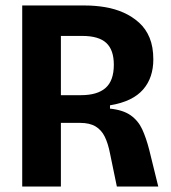

<svg xmlns="http://www.w3.org/2000/svg" viewBox="-20 -680 624 700"><path d="M61 0V-660H290Q327 -660 363 -654Q399 -648 430.5 -634Q462 -620 487 -597.5Q512 -575 525.5 -542Q539 -509 539 -463Q539 -431 530 -403.5Q521 -376 502 -354Q483 -332 453 -317.5Q423 -303 381 -296V-284Q429 -279 456.5 -259.5Q484 -240 498.5 -208.5Q513 -177 524 -134L557 0H406L381 -121Q374 -157 362 -181.5Q350 -206 328.5 -219Q307 -232 272 -232H202V0ZM202 -333H275Q335 -333 365 -359.5Q395 -386 395 -444Q395 -498 367.5 -523.5Q340 -549 280 -549H202Z"/></svg>

Font: Bricolage Grotesque 24pt SemiCondensed
Style: Bold
Weight: 700
Width: 4
Designer: Mathieu Triay
Foundry: Atelier Triay
Version: Version 1.001;gftools[0.9.33.dev8+g029e19f]